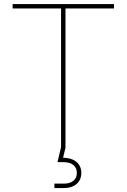

<svg xmlns="http://www.w3.org/2000/svg" viewBox="-20 -748 641 972"><path d="M43.9 -705.1V-727.5H557.1V-705.1H311.5V0H289.1V-705.1ZM255.4 204.1V181.6H303.2Q334.5 181.6 351.8 167.2Q369.1 152.8 369.1 127.4Q369.1 102.5 351.8 87.6Q334.5 72.8 299.8 72.8H271L290.5 -8.8H311.5V0L299.3 50.3Q342.8 51.3 367.2 71.8Q391.6 92.3 391.6 127.4Q391.6 162.6 367.7 183.3Q343.8 204.1 303.2 204.1Z"/></svg>

Font: Inter 24pt Thin
Style: Regular
Weight: 250
Designer: Rasmus Andersson
Foundry: rsms
Version: Version 4.001;git-66647c0bb